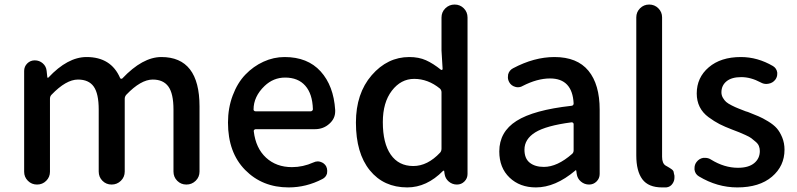

<svg xmlns="http://www.w3.org/2000/svg" viewBox="-20 -817 3527 850"><path d="M86.9 -56.6V-502.9Q86.9 -522.5 100.6 -536.1Q114.3 -549.8 133.8 -549.8Q154.3 -549.8 169.4 -536.6Q184.6 -523.4 186.5 -502.9L189.5 -474.6Q190.4 -472.7 191.9 -472.7Q193.4 -472.7 194.3 -473.6Q279.3 -564.5 363.3 -564.5Q471.7 -564.5 511.7 -471.7Q512.7 -468.8 516.1 -468.3Q519.5 -467.8 521.5 -469.7Q611.3 -564.5 694.3 -564.5Q863.3 -564.5 863.3 -345.7V-57.6Q863.3 -33.2 846.2 -16.6Q829.1 0 805.2 0Q781.2 0 764.6 -16.6Q748 -33.2 748 -57.6V-332Q748 -402.3 725.6 -433.6Q703.1 -464.8 656.2 -464.8Q603.5 -464.8 539.1 -397.5Q532.2 -389.6 532.2 -379.9V-57.6Q532.2 -33.2 515.1 -16.6Q498 0 474.1 0Q450.2 0 433.6 -16.6Q417 -33.2 417 -57.6V-332Q417 -402.3 395 -433.6Q373 -464.8 325.2 -464.8Q272.5 -464.8 208 -397.5Q201.2 -390.6 201.2 -379.9V-56.6Q201.2 -33.2 184.6 -16.6Q168 0 144 0Q120.1 0 103.5 -16.6Q86.9 -33.2 86.9 -56.6Z M1257.8 12.7Q1141.6 12.7 1065.4 -64.5Q989.3 -141.6 989.3 -274.4Q989.3 -338.9 1010.3 -394.5Q1031.2 -450.2 1066.4 -486.8Q1101.6 -523.4 1146.5 -543.9Q1191.4 -564.5 1240.2 -564.5Q1341.8 -564.5 1399.4 -501Q1457 -437.5 1463.9 -330.1Q1463.9 -327.1 1463.9 -324.2Q1463.9 -292 1438.5 -269.5Q1412.1 -245.1 1374 -245.1H1112.3Q1108.4 -245.1 1105.5 -242.2Q1102.5 -239.3 1103.5 -235.4Q1112.3 -161.1 1157.7 -119.1Q1203.1 -77.1 1272.5 -77.1Q1321.3 -77.1 1367.2 -97.7Q1377 -102.5 1386.7 -102.5Q1392.6 -102.5 1398.4 -100.6Q1415 -95.7 1423.8 -81.1Q1428.7 -71.3 1428.7 -60.5Q1428.7 -54.7 1427.7 -48.8Q1422.9 -32.2 1407.2 -24.4Q1335.9 12.7 1257.8 12.7ZM1102.5 -332Q1102.5 -329.1 1104.5 -327.1Q1107.4 -324.2 1111.3 -324.2H1355.5Q1359.4 -324.2 1362.3 -327.1Q1365.2 -330.1 1365.2 -333Q1365.2 -334 1365.2 -334Q1363.3 -401.4 1331.5 -437.5Q1299.8 -473.6 1242.2 -473.6Q1190.4 -473.6 1151.4 -436.5Q1102.5 -389.6 1102.5 -332Z M1783.2 12.7Q1678.7 12.7 1617.2 -63Q1555.7 -138.7 1555.7 -274.4Q1555.7 -403.3 1625.5 -483.9Q1695.3 -564.5 1792 -564.5Q1834 -564.5 1865.7 -550.3Q1897.5 -536.1 1932.6 -507.8Q1934.6 -506.8 1937 -507.8Q1939.5 -508.8 1939.5 -511.7L1934.6 -592.8V-739.3Q1934.6 -763.7 1951.7 -780.3Q1968.8 -796.9 1992.7 -796.9Q2016.6 -796.9 2033.2 -780.3Q2049.8 -763.7 2049.8 -739.3V-46.9Q2049.8 -27.3 2036.1 -13.7Q2022.5 0 2002.9 0Q1982.4 0 1966.8 -13.2Q1951.2 -26.4 1948.2 -46.9L1946.3 -60.5Q1946.3 -61.5 1944.3 -61.5Q1942.4 -61.5 1941.4 -60.5Q1869.1 12.7 1783.2 12.7ZM1809.6 -82Q1873 -82 1928.7 -141.6Q1934.6 -148.4 1934.6 -159.2V-408.2Q1934.6 -418 1927.7 -424.8Q1875 -467.8 1813.5 -467.8Q1754.9 -467.8 1714.8 -415.5Q1674.8 -363.3 1674.8 -276.4Q1674.8 -182.6 1710 -132.3Q1745.1 -82 1809.6 -82Z M2352.5 12.7Q2281.2 12.7 2235.8 -30.8Q2190.4 -74.2 2190.4 -146.5Q2190.4 -233.4 2266.6 -281.7Q2342.8 -330.1 2509.8 -348.6Q2519.5 -349.6 2519.5 -359.4Q2513.7 -469.7 2415 -469.7Q2358.4 -469.7 2293.9 -436.5Q2284.2 -430.7 2272.5 -430.7Q2266.6 -430.7 2260.7 -432.6Q2243.2 -437.5 2234.4 -453.1Q2228.5 -463.9 2228.5 -474.6Q2228.5 -481.4 2229.5 -487.3Q2234.4 -505.9 2251 -514.6Q2344.7 -564.5 2434.6 -564.5Q2535.2 -564.5 2585 -503.9Q2634.8 -443.4 2634.8 -331.1V-46.9Q2634.8 -27.3 2621.1 -13.7Q2607.4 0 2587.9 0Q2567.4 0 2551.8 -13.2Q2536.1 -26.4 2533.2 -46.9L2531.2 -61.5Q2530.3 -63.5 2528.8 -63.5Q2527.3 -63.5 2526.4 -61.5Q2438.5 12.7 2352.5 12.7ZM2387.7 -78.1Q2447.3 -78.1 2512.7 -135.7Q2519.5 -141.6 2519.5 -151.4V-267.6Q2519.5 -271.5 2516.6 -273.4Q2514.6 -275.4 2511.7 -275.4Q2510.7 -275.4 2509.8 -275.4Q2397.5 -260.7 2349.6 -231Q2301.8 -201.2 2301.8 -154.3Q2301.8 -115.2 2325.2 -96.7Q2348.6 -78.1 2387.7 -78.1Z M2911.1 12.7Q2850.6 12.7 2823.7 -23.4Q2796.9 -59.6 2796.9 -128.9V-740.2Q2796.9 -763.7 2813.5 -780.3Q2830.1 -796.9 2854 -796.9Q2877.9 -796.9 2894.5 -780.3Q2911.1 -763.7 2911.1 -740.2V-123Q2911.1 -93.8 2926.8 -84Q2928.7 -83 2935.5 -79.1Q2942.4 -75.2 2945.3 -73.2Q2948.2 -71.3 2953.1 -67.9Q2958 -64.5 2960.4 -60.5Q2962.9 -56.6 2962.9 -51.8L2965.8 -39.1Q2965.8 -35.2 2965.8 -30.3Q2965.8 -16.6 2958 -4.9Q2948.2 10.7 2929.7 12.7Q2920.9 12.7 2911.1 12.7Z M3244.1 12.7Q3155.3 12.7 3074.2 -36.1Q3057.6 -45.9 3054.7 -65.4Q3054.7 -69.3 3054.7 -73.2Q3054.7 -87.9 3063.5 -99.6Q3075.2 -115.2 3093.8 -118.2Q3097.7 -118.2 3101.6 -118.2Q3116.2 -118.2 3127.9 -110.4Q3186.5 -74.2 3247.1 -74.2Q3293.9 -74.2 3318.8 -94.7Q3343.8 -115.2 3343.8 -148.4Q3343.8 -160.2 3339.8 -170.4Q3335.9 -180.7 3324.7 -189.9Q3313.5 -199.2 3306.2 -205.1Q3298.8 -210.9 3279.3 -219.7Q3259.8 -228.5 3252.4 -231.4Q3245.1 -234.4 3221.7 -243.2Q3188.5 -255.9 3165.5 -267.6Q3142.6 -279.3 3116.7 -298.3Q3090.8 -317.4 3077.6 -343.8Q3064.5 -370.1 3064.5 -403.3Q3064.5 -473.6 3117.7 -519Q3170.9 -564.5 3259.8 -564.5Q3334 -564.5 3402.3 -524.4Q3418 -514.6 3420.9 -496.1Q3420.9 -493.2 3420.9 -489.3Q3420.9 -475.6 3412.1 -463.9Q3400.4 -449.2 3381.8 -446.3Q3377.9 -445.3 3373 -445.3Q3359.4 -445.3 3347.7 -452.1Q3303.7 -475.6 3261.7 -475.6Q3218.8 -475.6 3196.3 -457Q3173.8 -438.5 3173.8 -408.2Q3173.8 -395.5 3180.2 -384.3Q3186.5 -373 3194.8 -365.7Q3203.1 -358.4 3219.7 -350.1Q3236.3 -341.8 3247.6 -337.4Q3258.8 -333 3281.2 -324.2Q3287.1 -322.3 3291 -321.3Q3320.3 -309.6 3337.9 -302.2Q3355.5 -294.9 3380.4 -279.8Q3405.3 -264.6 3418.9 -249Q3432.6 -233.4 3442.9 -208.5Q3453.1 -183.6 3453.1 -154.3Q3453.1 -82 3397.5 -34.7Q3341.8 12.7 3244.1 12.7Z"/></svg>

Font: Gen Jyuu GothicX Medium
Style: Regular
Weight: 500
Designer: Ryoko NISHIZUKA (kana &amp; ideographs); Paul D. Hunt (Latin, Greek &amp; Cyrillic); Wenlong ZHANG (bopomofo); Sandoll C
Version: Version 1.058.20140828